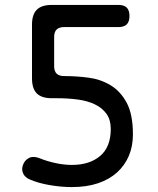

<svg xmlns="http://www.w3.org/2000/svg" viewBox="-20 -750 640 780"><path d="M520 -204Q520 -156 503.5 -117Q487 -78 455.5 -49.5Q424 -21 378 -5.5Q332 10 272 10Q229 10 182 2Q135 -6 101 -21Q81 -29 73.5 -46.5Q66 -64 75 -84Q83 -102 100.5 -109.5Q118 -117 144 -106Q171 -95 205.5 -87.5Q240 -80 272 -80Q344 -80 387 -116.5Q430 -153 430 -226Q430 -263 413 -287Q396 -311 366.5 -325.5Q337 -340 297 -345.5Q257 -351 210 -351H190Q149 -351 129.5 -370.5Q110 -390 110 -432V-650Q110 -691 129.5 -710.5Q149 -730 190 -730H461Q484 -730 495 -719Q506 -708 506 -685Q506 -662 495 -651Q484 -640 461 -640H240Q220 -640 210 -630Q200 -620 200 -600V-481Q200 -461 210 -451Q220 -441 240 -441Q290 -441 339.5 -434.5Q389 -428 429.5 -403.5Q470 -379 495 -332Q520 -285 520 -204Z"/></svg>

Font: Maple Mono
Style: Regular
Weight: 400
Monospace: yes
Designer: subframe7536
Version: Version 7.300